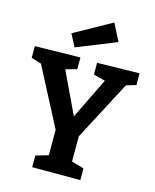

<svg xmlns="http://www.w3.org/2000/svg" viewBox="-137 -1049 923 1141"><g transform="rotate(15 324.0 -478.5)"><path d="M645 -632 585 -614 393 -249V-94L469 -72V0H173V-72L250 -94V-251L64 -608L2 -627V-699L281 -704V-632L212 -613L334 -356L457 -608L385 -627V-699L645 -704ZM476 -851 232 -753 192 -829 422 -957Z"/></g></svg>

Font: Bitter Pro
Style: Bold
Weight: 700
Designer: Sol Matas, and Bitter project Authors
Foundry: Sol Matas
Version: Version 1.010